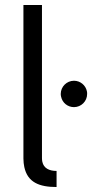

<svg xmlns="http://www.w3.org/2000/svg" viewBox="-20 -730 367 764"><path d="M221.7 -356C221.7 -352.5 222.2 -348.6 223.1 -345.2C228 -321.3 249 -303.7 274.4 -303.7C303.2 -303.7 326.7 -327.1 326.7 -356C326.7 -359.9 326.7 -363.3 325.7 -367.2C320.8 -390.6 299.8 -408.7 274.4 -408.7C245.6 -408.7 221.7 -385.3 221.7 -356ZM147 -101.1V-710H73.2V-99.1C73.2 -86.4 74.7 -75.7 76.7 -65.4C89.8 -4.4 136.2 14.2 205.1 14.2V-49.8C175.8 -49.8 153.8 -60.5 148.4 -86.4C147.5 -90.8 147 -95.7 147 -101.1Z"/></svg>

Font: Tuffy
Style: Regular
Weight: 500
Designer: Thatcher Ulrich, Karoly Barta and Michael Everson
Version: Version 001.270